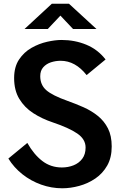

<svg xmlns="http://www.w3.org/2000/svg" viewBox="-20 -999 646 1033"><path d="M315 14Q256.5 14 201.2 -5.8Q146 -25.5 100.5 -61.5Q55 -97.5 25 -146L127 -230Q162 -168 207.5 -133Q253 -98 313 -98Q346.5 -98 375.5 -109.5Q404.5 -121 422.5 -144.8Q440.5 -168.5 440.5 -205.5Q440.5 -250 395.5 -280.8Q350.5 -311.5 264 -340.5Q205.5 -360 158.5 -390.5Q111.5 -421 83.8 -467Q56 -513 56 -579Q56 -639 82.5 -678.8Q109 -718.5 149.5 -741.5Q190 -764.5 233.5 -774.2Q277 -784 311 -784Q382.5 -784 444.2 -758.5Q506 -733 548 -679L446 -595Q385.5 -672 306 -672Q279.5 -672 254.2 -663.8Q229 -655.5 212.8 -637.2Q196.5 -619 196.5 -589Q196.5 -542.5 228.8 -514Q261 -485.5 344 -456Q387.5 -440.5 429.8 -421.8Q472 -403 506.2 -375.5Q540.5 -348 560.8 -308.2Q581 -268.5 581 -211Q581 -151 556.8 -108.2Q532.5 -65.5 492.8 -38.5Q453 -11.5 406.2 1.2Q359.5 14 315 14ZM112 -843 259 -979H351L499 -843H373L305 -915L237 -843Z"/></svg>

Font: Junction
Style: Bold
Weight: 700
Designer: Caroline Hadilaksono
Foundry: Caroline Hadilaksono, Tyler Finck, The League of Moveable Type
Version: Version 2.000; ttfautohint (v1.8.3)